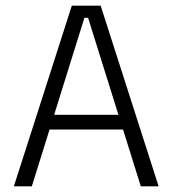

<svg xmlns="http://www.w3.org/2000/svg" viewBox="-20 -659 610 679"><path d="M29 0 234 -639H336L541 0H478L291.5 -596H278.5L92.5 0ZM138.5 -201V-253H431V-201Z"/></svg>

Font: Anek Latin Medium Light
Style: Regular
Weight: 300
Version: Version 1.003